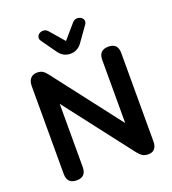

<svg xmlns="http://www.w3.org/2000/svg" viewBox="-166 -1072 1082 1205"><g transform="rotate(-20 374.5 -469.5)"><path d="M374 -752Q326 -752 296 -794L227 -891Q216 -906 220 -919.5Q224 -933 236 -940.5Q248 -948 263.5 -947Q279 -946 292 -932L374 -837L456 -932Q469 -946 484.5 -947Q500 -948 512.5 -940.5Q525 -933 528.5 -919.5Q532 -906 521 -891L452 -794Q422 -752 374 -752ZM139 8Q75 8 75 -58V-644Q75 -678 91 -695.5Q107 -713 134 -713Q158 -713 172 -704Q186 -695 202 -674L547 -226V-648Q547 -713 611 -713Q674 -713 674 -648V-55Q674 -26 659.5 -9Q645 8 619 8Q594 8 579.5 -1Q565 -10 548 -31L202 -480V-58Q202 8 139 8Z"/></g></svg>

Font: Chiron GoRound TC SB
Style: Regular
Weight: 500
Designer: Ryoko NISHIZUKA 西塚涼子 (kana, bopomofo & ideographs); Paul D. Hunt (Latin, Greek & Cyrillic); Sandoll Communications 산돌커뮤니
Foundry: Adobe
Version: Version 1.000;hotconv 1.1.1;makeotfexe 2.6.0